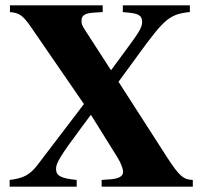

<svg xmlns="http://www.w3.org/2000/svg" viewBox="-20 -696 762 716"><path d="M688 -676H438V-651L459 -649C497 -645 510 -638 510 -614C510 -592 495 -571 450 -510L394 -434L299 -581C286 -601 284 -606 284 -618C284 -639 296 -647 332 -649L363 -651V-676H17V-651C53 -648 66 -638 97 -593L293 -308L120 -81C91 -43 66 -31 16 -25V0H266V-25C205 -31 189 -41 189 -67C189 -88 206 -116 281 -217L319 -268L418 -109C430 -90 439 -67 439 -55C439 -38 422 -29 387 -27L359 -25V0H699V-25C665 -26 649 -38 602 -111L422 -391L506 -506C592 -623 613 -644 688 -651Z"/></svg>

Font: XITS Math
Style: Bold
Weight: 700
Designer: MicroPress Inc., with final additions and corrections provided by Coen Hoffman, Elsevier (retired)
Version: Version 1.105